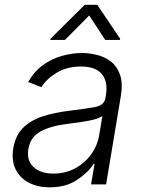

<svg xmlns="http://www.w3.org/2000/svg" viewBox="-20 -776 596 808"><path d="M188.9 12.4Q139.6 12.4 101.9 -6.9Q64.3 -26.3 46 -63Q27.7 -99.8 35.9 -152.3Q45.1 -206.3 77.2 -238.1Q109.4 -269.9 159.4 -286.2Q209.5 -302.6 272.4 -310Q342 -318.5 380.1 -325.6Q418.3 -332.7 423.7 -363.3L425.8 -376.1Q435 -431.8 408.7 -464Q382.5 -496.1 320.7 -496.1Q261.7 -496.1 218.6 -470Q175.4 -443.9 154.5 -409.1L98.4 -430.8Q123.9 -475.5 161.2 -502.3Q198.5 -529.1 241.1 -541Q283.7 -552.9 325.3 -552.9Q356.5 -552.9 389 -544.7Q421.5 -536.6 447.3 -516.5Q473 -496.4 485.3 -460.9Q497.5 -425.4 488.3 -370.4L426.5 0H363.3L377.8 -86.3H373.9Q351.2 -50.1 304.2 -18.8Q257.1 12.4 188.9 12.4ZM204.9 -45.5Q255.3 -45.5 296.3 -67.6Q337.4 -89.8 364 -127.1Q390.6 -164.4 397.7 -209.2L410.9 -288Q400.2 -279.1 373.6 -272.5Q346.9 -266 316.6 -261.7Q286.2 -257.5 263.8 -254.6Q193.2 -246.1 150.4 -222.7Q107.6 -199.2 99.4 -149.5Q91.3 -100.1 121.3 -72.8Q151.3 -45.5 204.9 -45.5ZM253.5 -608 355.4 -710.9 422.8 -608H485L485.6 -612.9L389.4 -755.7H336.5L192.3 -612.9L191.3 -608Z"/></svg>

Font: Inter Light  BETA
Style: Italic
Weight: 300
Italic angle: 9.39999°
Designer: Rasmus Andersson
Foundry: rsms
Version: Version 3.011;git-f93a4a705